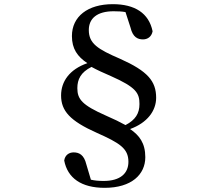

<svg xmlns="http://www.w3.org/2000/svg" viewBox="-20 -779 1040 921"><path d="M521 -759C401 -759 325 -700 325 -606C325 -545 351 -508 399 -476C313 -446 273 -388 273 -321C273 -247 316 -199 444 -142C554 -93 596 -67 596 -3C596 52 558 89 477 89C453 89 433 87 416 83L394 9C383 -37 359 -48 333 -48C312 -48 292 -36 288 -9C304 75 370 122 482 122C611 122 677 58 677 -25C677 -93 648 -130 604 -160C687 -190 729 -248 729 -310C729 -390 688 -438 556 -497C449 -543 406 -570 406 -635C406 -690 445 -725 525 -725C548 -725 566 -724 582 -721L606 -647C617 -600 641 -590 666 -590C687 -590 707 -602 712 -629C694 -716 627 -759 521 -759ZM582 -179C555 -194 528 -207 487 -225C374 -275 351 -303 351 -356C351 -398 367 -432 419 -458C448 -442 473 -431 512 -414C634 -360 649 -332 649 -280C649 -235 630 -204 582 -179Z"/></svg>

Font: Noto Serif CJK KR SemiBold
Style: Regular
Weight: 600
Designer: Ryoko NISHIZUKA 西塚涼子 (kana & ideographs); Frank Grießhammer (Latin, Greek & Cyrillic); Wenlong ZHANG 张文龙 (bopomofo); San
Foundry: Adobe
Version: Version 2.001;hotconv 1.1.0;makeotfexe 2.6.0